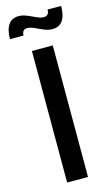

<svg xmlns="http://www.w3.org/2000/svg" viewBox="-163 -939 567 987"><g transform="rotate(-15 121.0 -445.5)"><path d="M65 -700H176V0H65ZM125 -803Q111 -810 97.5 -815Q84 -820 73 -820Q44 -820 44 -788H-28Q-28 -838 -9.5 -864.5Q9 -891 46 -891Q63 -891 79.5 -885Q96 -879 117 -869Q131 -862 144.5 -857Q158 -852 169 -852Q198 -852 198 -885H270Q270 -834 251.5 -807.5Q233 -781 196 -781Q179 -781 162.5 -787Q146 -793 125 -803Z"/></g></svg>

Font: Cabin Condensed SemiBold
Style: Regular
Weight: 600
Width: 3
Designer: Pablo Impallari
Foundry: Pablo Impallari. http://www.impallari.com Igino Marini. http://www.ikern.com
Version: Version 2.200